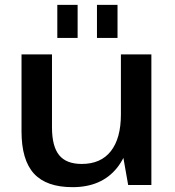

<svg xmlns="http://www.w3.org/2000/svg" viewBox="-20 -765 724 794"><path d="M195 -238Q195 -160 224.5 -123.5Q254 -87 318 -87Q397 -87 438.5 -140Q480 -193 480 -292L528 -367V-301Q528 -151 464 -71Q400 9 280 9Q172 9 120.5 -47Q69 -103 69 -222V-540H195ZM606 0H510L480 -170V-540H606ZM301 -745V-608H217V-745ZM466 -745V-608H381V-745Z"/></svg>

Font: Pathway Extreme 28pt SemiBold
Style: Regular
Weight: 600
Designer: Eduardo Rodriguez Tunni
Foundry: Eduardo Rodriguez Tunni
Version: Version 1.001;gftools[0.9.26]